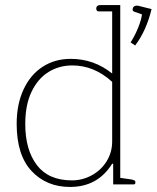

<svg xmlns="http://www.w3.org/2000/svg" viewBox="-20 -730 620 760"><path d="M46 -240Q46 -317 73 -375.5Q100 -434 148.5 -465.5Q197 -497 260 -497Q352 -497 424 -439V-685H370Q366 -685 363.5 -688Q361 -691 361 -696Q361 -710 379 -710H456V-26L498 -20Q508 -18 512 -16Q516 -14 516 -8Q516 0 509 0H428V-82H424Q367 10 257 10Q164 10 105 -53Q46 -116 46 -240ZM497 -562Q514 -589 526.5 -619.5Q539 -650 542 -673L511 -684Q505 -686 505 -692Q505 -701 511.5 -705Q518 -709 528 -707L580 -694Q559 -608 515 -550ZM424 -170V-406Q353 -471 266 -471Q214 -471 172 -445Q130 -419 105 -367Q80 -315 80 -239Q80 -137 126 -76.5Q172 -16 265 -16Q306 -16 343 -36Q380 -56 402 -91.5Q424 -127 424 -170Z"/></svg>

Font: Maitree ExtraLight
Style: Regular
Weight: 275
Designer: CadsonDemak Team
Foundry: CadsonDemak
Version: Version 1.003